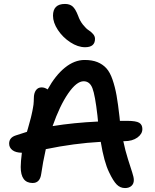

<svg xmlns="http://www.w3.org/2000/svg" viewBox="-20 -951 780 964"><path d="M407.2 -713.9Q371.1 -713.9 333 -738.8Q294.9 -763.7 270.5 -800.8Q246.1 -837.9 246.1 -872.1Q246.1 -931.2 306.2 -931.2Q330.1 -931.2 344.5 -918.7Q358.9 -906.2 372.1 -872.1Q381.3 -845.7 397 -826.4Q412.6 -807.1 425.3 -799.1Q438 -791 447.5 -780Q457 -769 457 -755.9Q457 -713.9 407.2 -713.9ZM607.9 -6.8Q583.5 -6.8 565.9 -24.7Q548.3 -42.5 527.8 -85.9Q502.4 -137.7 485.8 -238.8Q351.1 -231.4 210 -202.1Q194.8 -134.3 187 -78.1Q180.7 -32.2 144 -32.2Q84 -32.2 84 -112.8Q84 -138.2 89.8 -184.1Q58.6 -184.6 42.2 -197.3Q25.9 -210 25.9 -230Q25.9 -260.3 59.1 -271Q106.4 -286.6 115.2 -289.1Q116.2 -292.5 120.4 -306.6Q124.5 -320.8 125.5 -325Q126.5 -329.1 130.1 -341.8Q133.8 -354.5 135 -359.9Q136.2 -365.2 138.9 -376.5Q141.6 -387.7 142.6 -393.6Q143.6 -399.4 145.5 -409.2Q147.5 -418.9 148.2 -426Q148.9 -433.1 149.4 -441.4Q149.9 -449.7 149.9 -457Q149.9 -482.9 160.2 -497.6Q170.4 -512.2 189 -512.2Q204.6 -512.2 219.2 -502Q257.8 -572.3 305.7 -611.1Q353.5 -649.9 404.8 -649.9Q442.4 -649.9 469 -639.2Q495.6 -628.4 513.9 -608.4Q532.2 -588.4 544.9 -551.5Q557.6 -514.6 565.2 -471.9Q572.8 -429.2 580.1 -363.8Q582 -350.1 582 -344.2H619.1Q662.6 -344.2 678.7 -334.7Q694.8 -325.2 694.8 -303.2Q694.8 -278.3 669.7 -260.3Q644.5 -242.2 605 -242.2H599.1Q608.9 -194.8 622.6 -151.6Q636.2 -108.4 644 -84.7Q651.9 -61 651.9 -46.9Q651.9 -28.3 639.9 -17.6Q627.9 -6.8 607.9 -6.8ZM399.9 -543Q364.3 -543 322 -481.4Q279.8 -419.9 244.1 -317.9Q350.1 -335 472.2 -340.8Q471.7 -345.7 470.7 -356Q469.7 -366.2 469.2 -371.1Q457.5 -473.1 444.1 -508.1Q430.7 -543 399.9 -543Z"/></svg>

Font: Shantell Sans Irregular
Style: Regular
Weight: 500
Designer: Stephen Nixon, Anya Danilova, Shantell Martin
Foundry: Arrow Type
Version: Version 1.006;[9816181b4]